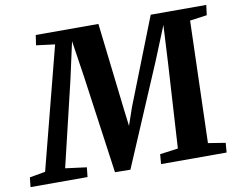

<svg xmlns="http://www.w3.org/2000/svg" viewBox="-121 -850 1188 958"><g transform="rotate(-10 473.0 -371.0)"><path d="M-41 0 -35.5 -48.5 44 -62.5 203.5 -680 109 -692 116.5 -743H434L485 -304.5L496 -215.5L527 -305.5L699 -743H980.5L974 -692L887.5 -680L869 -62.5L956.5 -48.5L952.5 0H620.5L624.5 -49.5L716.5 -62L742 -485L752.5 -681.5L682 -508.5L465 1L387 0L317.5 -497L289.5 -681L248 -492L145.5 -62.5L253 -48.5L248 0Z"/></g></svg>

Font: Merriweather 20pt ExtraBold
Style: Italic
Weight: 800
Italic angle: -7.8°
Version: Version 2.101